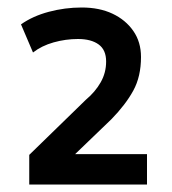

<svg xmlns="http://www.w3.org/2000/svg" viewBox="-20 -730 460 512"><path d="M58 -238V-317L209 -464Q234 -485 248.5 -510.5Q263 -536 263 -566Q263 -597 243 -611.5Q223 -626 188 -626Q155 -626 123 -617Q91 -608 68 -590L36 -665Q67 -687 110 -698.5Q153 -710 198 -710Q245 -710 280 -693.5Q315 -677 335.5 -647.5Q356 -618 356 -578Q356 -526 335.5 -488.5Q315 -451 277 -412L172 -311L171 -319H372V-238Z"/></svg>

Font: Nunito Sans 7pt Condensed
Style: Bold
Weight: 700
Width: 3
Designer: Vernon Adams
Foundry: Vernon Adams
Version: Version 3.101;gftools[0.9.27]